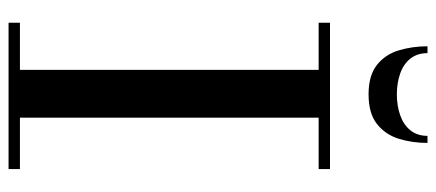

<svg xmlns="http://www.w3.org/2000/svg" viewBox="-305 -713 1018 448"><g transform="rotate(90 204.0 -489.0)"><path d="M33 0V-26.5H143V-723.5H33V-750H374.5V-723.5H254.5V-26.5H374.5V0ZM200 -840Q156 -840 131.5 -859.5Q107 -879 97.5 -910.5Q88 -942 88 -977.5H104Q104 -953.5 116.8 -937.5Q129.5 -921.5 151.5 -913.8Q173.5 -906 200 -906Q227 -906 249 -913.8Q271 -921.5 284 -937.5Q297 -953.5 297 -977.5H313.5Q313.5 -942 303.8 -910.5Q294 -879 269.2 -859.5Q244.5 -840 200 -840Z"/></g></svg>

Font: Bodoni Moda 9pt Medium
Style: Regular
Weight: 500
Designer: Owen Earl
Foundry: indestructible type
Version: Version 2.005